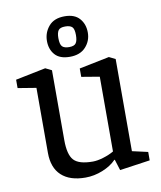

<svg xmlns="http://www.w3.org/2000/svg" viewBox="-82 -783 721 858"><g transform="rotate(-10 278.5 -354.0)"><path d="M236.8 8.8Q166.2 8.8 128.2 -26.4Q90.2 -61.7 90.2 -129V-424.1L7 -437.8V-475.8L143.9 -503.6L172.2 -489.6V-172.2Q172.2 -106.6 195.3 -81.3Q218.4 -56 281.5 -56Q302.2 -56 329.5 -64.3Q356.9 -72.6 377.6 -84.8V-424.1L295.8 -437.8V-475.8L432.7 -503.6L461.2 -489.6V-71.4L532.3 -55.4V-17.2L394.7 2.6L379.1 -47.2L376.6 -46.4Q353.5 -22.2 315.1 -6.7Q276.7 8.8 236.8 8.8ZM262.1 -534.8Q216.3 -534.8 194.5 -559.4Q172.7 -584 172.7 -622Q172.7 -660 197 -688.6Q221.3 -717.3 269.1 -717.3Q314.7 -717.3 336.9 -691.6Q359.2 -666 359.2 -628Q359.2 -590 333.9 -562.4Q308.7 -534.8 262.1 -534.8ZM266.1 -578.1Q289.5 -578.1 297.2 -589.6Q305 -601 305 -626Q305 -654 295.3 -663Q285.6 -672 264.1 -672Q240.7 -672 233 -661Q225.2 -650 225.2 -626Q225.2 -597 234.8 -587.6Q244.4 -578.1 266.1 -578.1Z"/></g></svg>

Font: Faustina Light
Style: Regular
Weight: 300
Designer: Alfonso Garcia
Foundry: http://www.omnibus-type.com
Version: Version 1.200